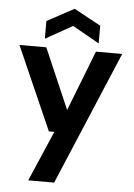

<svg xmlns="http://www.w3.org/2000/svg" viewBox="-62 -781 730 1048"><g transform="rotate(5 303.0 -257.5)"><path d="M133 220 252 -56H222L21 -512H168L311 -181L440 -512H584L275 220ZM156 -558V-655L304 -735L451 -655V-558L304 -641Z"/></g></svg>

Font: DM Sans 12pt
Style: Bold
Weight: 700
Version: Version 4.004;gftools[0.9.30]